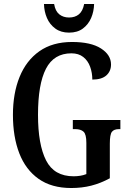

<svg xmlns="http://www.w3.org/2000/svg" viewBox="-20 -935 651 965"><path d="M338 10Q239 10 174 -36Q109 -82 77 -164.5Q45 -247 45 -358Q45 -466 78.5 -548.5Q112 -631 178 -677.5Q244 -724 342 -724Q437 -724 487.5 -691.5Q538 -659 538 -611Q538 -577 514.5 -556Q491 -535 444 -535Q444 -569 433 -599.5Q422 -630 398.5 -648.5Q375 -667 339 -667Q251 -667 211 -589.5Q171 -512 171 -358Q171 -209 211.5 -129Q252 -49 350 -49Q366 -49 382.5 -51.5Q399 -54 414 -60V-217Q414 -260 400 -273Q386 -286 358 -286H346V-332H585V-286H578Q553 -286 542.5 -272.5Q532 -259 532 -213V-39Q486 -14 439 -2Q392 10 338 10ZM327 -771Q286 -771 258 -791.5Q230 -812 216 -844.5Q202 -877 201 -915H252Q258 -879 278 -863Q298 -847 327 -847Q357 -847 376.5 -863Q396 -879 403 -915H453Q452 -877 438 -844.5Q424 -812 396.5 -791.5Q369 -771 327 -771Z"/></svg>

Font: Noto Serif Thai ExtraCondensed SemiBold
Style: Regular
Weight: 600
Width: 2
Designer: Monotype Design Team
Foundry: Monotype Imaging Inc.
Version: Version 2.001; ttfautohint (v1.8.4.7-5d5b)